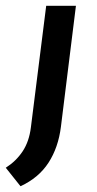

<svg xmlns="http://www.w3.org/2000/svg" viewBox="-43 -439 336 665"><path d="M-23 142Q13 119 35.5 85Q58 51 64 2L117 -419H220L168 0Q159 72 125 124.5Q91 177 28 206Z"/></svg>

Font: Josefin Sans Medium
Style: Italic
Weight: 500
Italic angle: -7°
Designer: Santiago Orozco
Foundry: Typemade
Version: Version 2.000